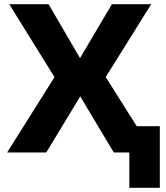

<svg xmlns="http://www.w3.org/2000/svg" viewBox="-20 -725 787 913"><path d="M595 168V0H540V-125H740V168ZM14 0 261 -393V-323L24 -705H211L362 -446H359L512 -705H699L461 -324V-393L709 0H521L360 -269H363L200 0Z"/></svg>

Font: Nunito Sans 7pt ExtraBold
Style: Regular
Weight: 800
Designer: Vernon Adams
Foundry: Vernon Adams
Version: Version 3.101;gftools[0.9.27]